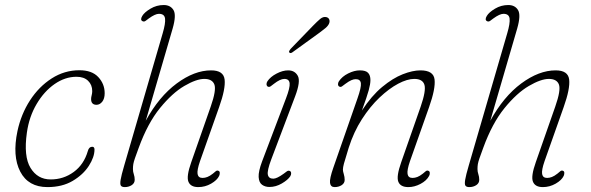

<svg xmlns="http://www.w3.org/2000/svg" viewBox="-20 -737 2351 764"><path d="M284.5 -431.5Q239 -431.5 197.2 -402.5Q155.5 -373.5 125.8 -323.2Q96 -273 87 -209.5Q73.5 -114.5 101.5 -68.8Q129.5 -23 181.5 -23Q233 -23 273.5 -52.8Q314 -82.5 329.5 -136Q334 -153 347 -153Q356 -153 356 -142Q356 -112 333.5 -77Q311 -42 269.2 -17.2Q227.5 7.5 169 7.5Q92.5 7.5 60.5 -54.2Q28.5 -116 49.5 -215.5Q64 -283 99.5 -337.8Q135 -392.5 185.8 -425Q236.5 -457.5 296 -457.5Q346 -457.5 371.2 -430.2Q396.5 -403 396.5 -366Q396.5 -344.5 386.8 -332.2Q377 -320 364 -320Q342.5 -320 342.5 -343Q342.5 -349.5 344.8 -358Q347 -366.5 347 -374.5Q347 -399.5 330.5 -415.5Q314 -431.5 284.5 -431.5Z M852 -37Q844 -20 820 -6.2Q796 7.5 769 7.5Q738.5 7.5 729.8 -13.8Q721 -35 741 -91.5L818.5 -313Q841.5 -378.5 833 -400.8Q824.5 -423 793 -423Q761.5 -423 713.5 -395Q665.5 -367 616.5 -306.8Q567.5 -246.5 532 -149Q522 -122 517 -107.5Q512 -93 510.5 -84.2Q509 -75.5 509 -64.5Q509 -53.5 512.5 -43.5Q516 -33.5 516 -21.5Q516 -8 504 -0.2Q492 7.5 476.5 7.5Q465.5 7.5 461.2 2Q457 -3.5 460 -21.8Q463 -40 474 -77.5L627.5 -605Q639 -644 636.8 -663Q634.5 -682 612.5 -682Q597.5 -682 572 -663.5Q566.5 -659.5 560 -654.5Q553.5 -649.5 547.5 -652.5Q536.5 -657.5 546 -673.5Q554.5 -688 578.8 -702.5Q603 -717 631.5 -717Q658 -717 670.2 -697.2Q682.5 -677.5 667 -623.5L560 -256.5Q612.5 -352.5 683 -404.8Q753.5 -457 820 -457Q869.5 -457 873.8 -420.5Q878 -384 852 -311L776 -96Q763.5 -60 766.2 -44.5Q769 -29 786 -29Q795.5 -29 805.2 -32.8Q815 -36.5 827 -46Q834 -52 839 -56Q844 -60 850 -57Q854.5 -55 854.5 -48.8Q854.5 -42.5 852 -37Z M1067.5 -26Q1081.5 -26 1108.5 -45.5Q1115.5 -51 1121.5 -55.2Q1127.5 -59.5 1133.5 -56.5Q1138 -54.5 1138.5 -48.2Q1139 -42 1135 -35.5Q1125.5 -21 1101.5 -7Q1077.5 7 1052.5 7Q1035 7 1022.8 -1.8Q1010.5 -10.5 1009.2 -32.8Q1008 -55 1023 -95L1118 -345.5Q1134.5 -388.5 1132.5 -405.8Q1130.5 -423 1111.5 -423Q1095 -423 1070 -403.5Q1063.5 -398.5 1057.5 -394Q1051.5 -389.5 1045.5 -392.5Q1041 -395 1040.5 -401Q1040 -407 1044 -413.5Q1056 -431.5 1080.5 -444.2Q1105 -457 1126.5 -457Q1153 -457 1165 -435.2Q1177 -413.5 1154.5 -354L1059.5 -103Q1042.5 -58 1045.8 -42Q1049 -26 1067.5 -26ZM1225 -634Q1242.5 -652 1254.2 -661.8Q1266 -671.5 1278 -669Q1287 -667 1290 -659.8Q1293 -652.5 1289.5 -643.5Q1285.5 -634 1275 -625.2Q1264.5 -616.5 1251.5 -607L1143 -528.5Q1135.5 -523.5 1131.5 -528Q1129 -530.5 1131 -534.5Q1133 -538.5 1136 -542Z M1330 -392.5Q1325.5 -395 1325 -401Q1324.5 -407 1328.5 -413.5Q1341 -432.5 1365.5 -444.8Q1390 -457 1412 -457Q1435.5 -457 1444.8 -447Q1454 -437 1454 -418.5Q1454 -402.5 1447.2 -377.8Q1440.5 -353 1420 -297Q1458.5 -356 1500.8 -391Q1543 -426 1582.5 -441.5Q1622 -457 1653 -457Q1705 -457 1709.2 -420.8Q1713.5 -384.5 1687.5 -311L1611.5 -96Q1599 -60 1601.8 -44.5Q1604.5 -29 1621.5 -29Q1631 -29 1640.8 -32.8Q1650.5 -36.5 1662.5 -46Q1669.5 -52 1674.5 -56Q1679.5 -60 1685.5 -57Q1690 -55 1690.2 -48.8Q1690.5 -42.5 1687.5 -37Q1677.5 -18 1653.2 -5.2Q1629 7.5 1605 7.5Q1573.5 7.5 1565 -13.8Q1556.5 -35 1576.5 -91.5L1654 -313Q1676 -376.5 1668.8 -399.8Q1661.5 -423 1628.5 -423Q1600.5 -423 1564.2 -403.8Q1528 -384.5 1490.2 -348.8Q1452.5 -313 1420 -262.5Q1387.5 -212 1367.5 -149Q1352.5 -101 1348.5 -85.8Q1344.5 -70.5 1344.5 -62Q1344.5 -55.5 1348 -44.2Q1351.5 -33 1351.5 -21Q1351.5 -8 1339.5 -0.2Q1327.5 7.5 1311.5 7.5Q1295.5 7.5 1293.2 -9.2Q1291 -26 1306.5 -70L1402.5 -345.5Q1418 -389.5 1416 -405.8Q1414 -422 1395.5 -422Q1387.5 -422 1377.8 -417.8Q1368 -413.5 1354.5 -403.5Q1347 -398 1341.5 -393.8Q1336 -389.5 1330 -392.5Z M2223 -37Q2215 -20 2191 -6.2Q2167 7.5 2140 7.5Q2109.5 7.5 2100.8 -13.8Q2092 -35 2112 -91.5L2189.5 -313Q2212.5 -378.5 2204 -400.8Q2195.5 -423 2164 -423Q2132.5 -423 2084.5 -395Q2036.5 -367 1987.5 -306.8Q1938.5 -246.5 1903 -149Q1893 -122 1888 -107.5Q1883 -93 1881.5 -84.2Q1880 -75.5 1880 -64.5Q1880 -53.5 1883.5 -43.5Q1887 -33.5 1887 -21.5Q1887 -8 1875 -0.2Q1863 7.5 1847.5 7.5Q1836.5 7.5 1832.2 2Q1828 -3.5 1831 -21.8Q1834 -40 1845 -77.5L1998.5 -605Q2010 -644 2007.8 -663Q2005.5 -682 1983.5 -682Q1968.5 -682 1943 -663.5Q1937.5 -659.5 1931 -654.5Q1924.5 -649.5 1918.5 -652.5Q1907.5 -657.5 1917 -673.5Q1925.5 -688 1949.8 -702.5Q1974 -717 2002.5 -717Q2029 -717 2041.2 -697.2Q2053.5 -677.5 2038 -623.5L1931 -256.5Q1983.5 -352.5 2054 -404.8Q2124.5 -457 2191 -457Q2240.5 -457 2244.8 -420.5Q2249 -384 2223 -311L2147 -96Q2134.5 -60 2137.2 -44.5Q2140 -29 2157 -29Q2166.5 -29 2176.2 -32.8Q2186 -36.5 2198 -46Q2205 -52 2210 -56Q2215 -60 2221 -57Q2225.5 -55 2225.5 -48.8Q2225.5 -42.5 2223 -37Z"/></svg>

Font: Fraunces 9pt S100 Thin
Style: Italic
Weight: 100
Italic angle: -16°
Version: Version 1.000; ttfautohint (v1.8.3)